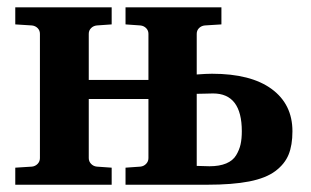

<svg xmlns="http://www.w3.org/2000/svg" viewBox="-20 -508 854 528"><path d="M784.2 -147Q784.2 -108.9 773.7 -83Q763.2 -57.1 737.3 -37.6Q711.4 -18.1 665.3 -9Q619.1 0 549.8 0H325.2V-46.9L366.2 -49.8Q375.5 -50.8 381.8 -57.4Q388.2 -64 388.2 -73.2V-235.8H224.1V-73.2Q224.1 -64 230.5 -57.4Q236.8 -50.8 246.1 -49.8L287.1 -46.9V0H22V-46.9L67.9 -49.8Q77.1 -50.8 83.5 -57.4Q89.8 -64 89.8 -73.2V-415Q89.8 -424.3 83.5 -430.7Q77.1 -437 67.9 -438L22 -440.9V-487.8H287.1V-440.9L246.1 -438Q236.8 -437 230.5 -430.7Q224.1 -424.3 224.1 -415V-288.1H388.2V-415Q388.2 -424.3 381.8 -430.7Q375.5 -437 366.2 -438L325.2 -440.9V-487.8H588.9V-440.9L543 -438Q533.7 -437 527.3 -430.7Q521 -424.3 521 -415V-303.2Q547.4 -305.2 563 -305.2Q669.9 -305.2 727.1 -263.2Q784.2 -221.2 784.2 -147ZM645 -147Q645 -251 565.9 -251Q563.5 -251 544.9 -250.5Q526.4 -250 521 -250V-51.8Q523.9 -51.8 538.3 -51.3Q552.7 -50.8 556.2 -50.8Q583.5 -50.8 602.1 -58.6Q620.6 -66.4 629.4 -81.1Q638.2 -95.7 641.6 -111.1Q645 -126.5 645 -147Z"/></svg>

Font: Veleka
Style: Bold
Weight: 700
Designer: Stefan Peev, Context Ltd, 2016; SIL International, 1997-2014.
Foundry: Stefan Peev, Context Ltd, 2016
Version: Version 1.000